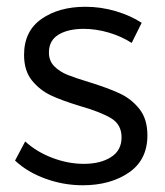

<svg xmlns="http://www.w3.org/2000/svg" viewBox="-20 -550 493 573"><path d="M230 -463.9Q183.1 -463.9 154.5 -446.5Q126 -429.2 126 -393.1Q126 -368.2 142.1 -352.1Q158.2 -335.9 182.1 -326.4Q206.1 -316.9 248 -304.2Q303.2 -287.1 337.6 -271Q372.1 -254.9 396 -224.9Q419.9 -194.8 419.9 -146Q419.9 -72.8 364.5 -34.9Q309.1 2.9 227.1 2.9Q169.9 2.9 116 -16.6Q62 -36.1 24.9 -70.8L55.2 -127.9Q88.4 -97.2 135.7 -79.1Q183.1 -61 230 -61Q279.8 -61 311.3 -81.1Q342.8 -101.1 342.8 -140.1Q342.8 -178.2 311.8 -197Q280.8 -215.8 217.8 -233.9Q164.6 -250 131.8 -265.4Q99.1 -280.8 75.4 -309.8Q51.8 -338.9 51.8 -386.2Q51.8 -457 103.8 -493.4Q155.8 -529.8 234.9 -529.8Q280.8 -529.8 325 -516.8Q369.1 -503.9 402.8 -481.9L373 -421.9Q341.8 -441.9 304 -452.9Q266.1 -463.9 230 -463.9Z"/></svg>

Font: Argentum Sans Light
Style: Regular
Weight: 300
Designer: Julieta Ulanovsky (Modified by Cristiano Sobral)
Foundry: Julieta Ulanovsky
Version: Version 1.000; ttfautohint (v1.5.65-e2d9)